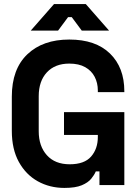

<svg xmlns="http://www.w3.org/2000/svg" viewBox="-20 -908 678 942"><path d="M38 -266V-434Q38 -569 114 -641.5Q190 -714 320 -714Q449 -714 519.5 -645.5Q590 -577 590 -460V-456H460V-464Q460 -501 444.5 -531Q429 -561 398 -578.5Q367 -596 320 -596Q250 -596 210 -553Q170 -510 170 -436V-264Q170 -191 210 -146.5Q250 -102 322 -102Q394 -102 427 -140Q460 -178 460 -236V-246H294V-358H590V0H468V-67H450Q443 -50 427.5 -31Q412 -12 381 1Q350 14 296 14Q224 14 165.5 -18.5Q107 -51 72.5 -113.5Q38 -176 38 -266ZM131 -758 245 -888H401L515 -758H381L332 -824H314L265 -758Z"/></svg>

Font: Space Grotesk Frontify
Style: Bold
Weight: 700
Designer: Florian Karsten
Version: Version 2.000